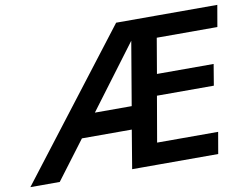

<svg xmlns="http://www.w3.org/2000/svg" viewBox="-96 -807 1179 914"><g transform="rotate(-10 493.5 -350.0)"><path d="M574 -603 522 -296H344ZM649 -324H924L941 -426H667L696 -596H989L1007 -700H714H518L-20 0H122L262 -186H503L472 0H530H594H888L906 -104H611Z"/></g></svg>

Font: Jost* 500 Medium Italic
Style: Italic
Weight: 500
Italic angle: -10°
Version: Version 3.200; ttfautohint (v0.97) -l 8 -r 50 -G 200 -x 14 -